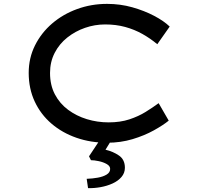

<svg xmlns="http://www.w3.org/2000/svg" viewBox="-20 -726 1021 990"><path d="M532 10Q448 10 374.5 -15.5Q301 -41 245.5 -88.5Q190 -136 159 -202.5Q128 -269 128 -350Q128 -427 160.5 -492Q193 -557 249 -605Q305 -653 378 -679.5Q451 -706 532 -706Q600 -706 662 -688.5Q724 -671 774.5 -644.5Q825 -618 855 -589L791 -498Q755 -528 714 -551Q673 -574 625.5 -587Q578 -600 522 -600Q469 -600 418.5 -582.5Q368 -565 327 -532.5Q286 -500 262 -453.5Q238 -407 238 -350Q238 -287 263 -239.5Q288 -192 331 -160Q374 -128 428 -111.5Q482 -95 540 -95Q600 -95 647 -110.5Q694 -126 731 -149Q768 -172 798 -194L850 -104Q822 -81 773.5 -54Q725 -27 663.5 -8.5Q602 10 532 10ZM434 244 427 196Q457 195 484.5 190Q512 185 530 174Q548 163 548 145Q548 130 530.5 120Q513 110 489.5 105Q466 100 449 100L439 80L508 -24H567L524 46Q563 55 593.5 76Q624 97 624 139Q624 166 606.5 186.5Q589 207 560.5 220Q532 233 498.5 239Q465 245 434 244Z"/></svg>

Font: Lexend Zetta
Style: Regular
Weight: 400
Designer: Bonnie Shaver-Troup, Thomas Jockin
Foundry: Lexend
Version: Version 1.007